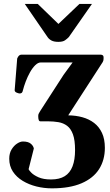

<svg xmlns="http://www.w3.org/2000/svg" viewBox="-20 -770 576 1003"><path d="M251 213.9Q210 213.9 170.4 204.1Q130.9 194.3 98.6 174.8Q66.4 155.3 47.4 126.5Q28.3 97.7 28.3 59.1Q28.3 30.8 40.5 10.7Q52.7 -9.3 69.3 -20Q85.9 -30.8 99.6 -30.8Q127 -30.8 140.6 -19.5Q154.3 -8.3 156.7 5.9L129.4 113.8Q130.4 118.2 142.8 131.3Q155.3 144.5 180.9 156Q206.5 167.5 246.6 167.5Q290.5 167.5 318.1 150.4Q345.7 133.3 358.9 98.9Q372.1 64.5 372.1 14.2Q372.1 -38.1 361.1 -68.1Q350.1 -98.1 330.6 -112.8Q311 -127.4 285.4 -131.8Q259.8 -136.2 231 -136.2H190.9Q185.1 -136.2 182.4 -142.8Q179.7 -149.4 179.7 -164.1Q179.7 -172.4 183.1 -178Q186.5 -183.6 190.9 -191.4L312 -378.9L359.4 -443.8H193.4Q178.7 -443.8 164.1 -429.4Q149.4 -415 136.7 -392.3Q124 -369.6 114.5 -344.5Q105 -319.3 99.6 -297.9Q97.7 -288.1 93.5 -284.9Q89.4 -281.7 82.5 -281.7Q77.6 -281.7 67.4 -285.9Q57.1 -290 56.6 -298.3L69.8 -464.4Q78.1 -484.4 91.3 -484.4H506.3Q511.7 -484.4 516.4 -481.4Q521 -478.5 521 -471.7V-462.4Q521 -459 520 -454.3Q519 -449.7 516.6 -445.8L336.4 -167.5Q376 -167 410.6 -157.5Q445.3 -147.9 471.7 -127.7Q498 -107.4 512.9 -75.4Q527.8 -43.5 527.8 2.4Q527.8 65.9 497.6 113.5Q467.3 161.1 405.8 187.5Q344.2 213.9 251 213.9ZM284.7 -551.3Q262.2 -551.3 249 -558.3Q235.8 -565.4 228.5 -576.2L109.4 -749.5H177.2L285.2 -645L395 -749.5H460.4L339.4 -576.2Q331.5 -567.9 319.8 -559.6Q308.1 -551.3 284.7 -551.3Z"/></svg>

Font: Gelasio SemiBold
Style: Regular
Weight: 600
Designer: Eben Sorkin
Foundry: Eben Sorkin
Version: Version 1.008